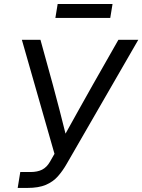

<svg xmlns="http://www.w3.org/2000/svg" viewBox="-20 -923 699 943"><path d="M66.9 0 79.6 -78.1H129.4Q164.1 -78.1 187 -89.8Q210 -101.6 225.6 -128.9L247.6 -167.5L87.4 -727.5H178.7L239.3 -507.8Q256.8 -442.9 272 -384.3Q287.1 -325.7 301.8 -266.6Q334.5 -325.7 367.2 -384.3Q399.9 -442.9 436.5 -507.8L561.5 -727.5H659.2L307.6 -118.2Q288.1 -84 264.4 -57.1Q240.7 -30.3 205.3 -15.1Q169.9 0 114.3 0ZM532.7 -903.3 521.5 -835H252L263.2 -903.3Z"/></svg>

Font: Inter Display
Style: Italic
Weight: 400
Italic angle: -9.39999°
Designer: Rasmus Andersson
Foundry: rsms
Version: Version 4.000;git-a52131595